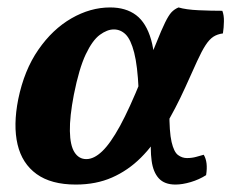

<svg xmlns="http://www.w3.org/2000/svg" viewBox="-20 -487 622 516"><path d="M183.8 9Q117.5 9 78.4 -19.2Q39.3 -47.4 27.2 -98.8Q15.1 -150.1 29 -220.3Q45 -298.5 83.1 -353.4Q121.1 -408.4 172 -437.7Q223 -467 275.9 -467Q318.2 -467 345.7 -446.4Q373.1 -425.7 386.1 -380.4Q399.1 -335 396.5 -258.6L352.5 -246.6Q349.6 -310.6 340.6 -345.6Q331.6 -380.6 317.9 -394.3Q304.2 -407.9 285.9 -407.9Q268.1 -407.9 248.2 -393.3Q228.3 -378.6 210.4 -340.8Q192.5 -302.9 178.5 -232.6Q167.1 -173.5 167.8 -134.8Q168.5 -96.1 180.2 -77.8Q191.9 -59.4 212 -59.4Q232.6 -59.4 254.6 -80.4Q276.7 -101.4 302.4 -148.3Q328 -195.2 359.9 -274.1Q385.1 -334.4 399.7 -370.8Q414.2 -407.3 423.7 -426.5Q433.2 -445.8 440.9 -454.1Q448.7 -462.4 459.8 -467Q480.1 -461 513.9 -459.5Q547.8 -458 577.5 -458Q582.1 -446.3 581.8 -429.9Q581.6 -413.4 579.1 -397.2Q564.1 -395.2 553.4 -388.3Q542.7 -381.3 532.5 -365.7Q522.3 -350.1 509.7 -322.5Q497.1 -295 477.9 -252.2Q451.3 -193.7 422.3 -145.7Q393.2 -97.8 358.7 -63.3Q324.1 -28.8 281 -9.9Q238 9 183.8 9ZM451.6 9Q422 9 406.7 -7.8Q391.5 -24.5 387.5 -55Q383.4 -85.4 386.8 -125.6L435.3 -188.4Q434.8 -132.7 441.1 -105.6Q447.4 -78.5 458.4 -70.4Q469.4 -62.2 482.4 -62.2Q495.9 -62.2 507.5 -65.5Q519 -68.7 527.5 -71.1Q539.5 -51.5 533.9 -16.3Q515.2 -4.4 492.7 2.3Q470.1 9 451.6 9Z"/></svg>

Font: Vollkorn
Style: Italic
Weight: 400
Italic angle: -11°
Designer: Friedrich Althausen
Foundry: Friedrich Althausen
Version: Version 5.001